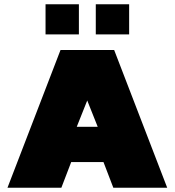

<svg xmlns="http://www.w3.org/2000/svg" viewBox="-20 -878 817 898"><path d="M193 -717V-858H349V-717ZM428 -717V-858H584V-717ZM15 0 263 -644H514L762 0H510L464 -120H313L267 0ZM339 -285H437L388 -408Z"/></svg>

Font: Boz Display
Style: Regular
Weight: 900
Version: Version 2.000; ttfautohint (v1.8.3)